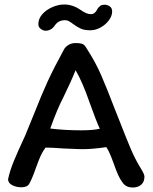

<svg xmlns="http://www.w3.org/2000/svg" viewBox="-20 -831 680 856"><path d="M266 -811Q304 -811 339 -787Q367 -767 385 -768Q395 -768 401 -773Q407 -778 410.5 -784Q414 -790 415 -792Q421 -801 428 -805.5Q435 -810 446 -810Q459 -810 469.5 -802.5Q480 -795 480 -780Q480 -760 465.5 -740.5Q451 -721 428.5 -708.5Q406 -696 383 -696Q357 -696 341 -703Q325 -710 306 -724Q294 -733 286.5 -737Q279 -741 270 -741Q240 -741 224 -717Q208 -694 183 -694Q173 -694 162 -702Q151 -710 151 -723Q151 -748 169 -768Q187 -788 214 -799.5Q241 -811 266 -811ZM572 5Q595 5 609.5 -7.5Q624 -20 624 -44Q624 -54 608 -80Q583 -120 562.5 -168.5Q542 -217 514 -289L493 -342Q455 -441 430.5 -497Q406 -553 372 -606Q362 -623 357 -628.5Q352 -634 343.5 -636.5Q335 -639 316 -639Q299 -639 285 -630.5Q271 -622 265 -610Q220 -528 192.5 -468Q165 -408 132 -324L92 -226Q59 -155 41.5 -112.5Q24 -70 16 -32Q16 -15 34.5 -5.5Q53 4 75 4Q101 4 110 -11Q123 -33 141 -85Q154 -121 162.5 -139Q171 -157 183 -173Q213 -173 263 -169Q276 -169 302.5 -167.5Q329 -166 351 -166Q391 -166 454 -175Q466 -157 475.5 -132Q485 -107 487 -102Q497 -73 506 -52.5Q515 -32 528 -15Q543 5 572 5ZM342 -250Q268 -250 204 -258Q236 -347 261 -394Q298 -470 317 -518Q348 -465 379 -375Q409 -291 425 -257Q395 -250 342 -250Z"/></svg>

Font: Itim
Style: Regular
Weight: 400
Designer: Suppakit Chalermlarp
Version: Version 1.002g